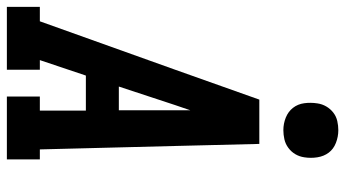

<svg xmlns="http://www.w3.org/2000/svg" viewBox="-262 -762 1005 559"><g transform="rotate(90 240.5 -482.5)"><path d="M-19 0V-96H23L164 -490L251 -735H380L386 -490L396 -96H425V0H242V-96H283V-230H181L136 -96H164V0ZM213 -326H282V-490Q282 -501 282 -512Q282 -523 282 -534Q278 -523 274.5 -512Q271 -501 267 -490ZM340 -805Q321 -805 303.5 -812Q286 -819 275 -833Q264 -847 261.5 -866Q259 -885 262 -904Q264 -918 271 -930Q278 -942 289 -950.5Q300 -959 313.5 -962Q327 -965 340 -965Q359 -965 377 -958Q395 -951 405.5 -937Q416 -923 419 -904Q422 -885 419 -866Q417 -852 410 -840Q403 -828 391.5 -819.5Q380 -811 366.5 -808Q353 -805 340 -805Z"/></g></svg>

Font: Iosevka Slab Oblique
Style: Bold
Weight: 700
Italic angle: -9°
Monospace: yes
Designer: Belleve Invis
Foundry: Belleve Invis
Version: Version 11.1.1; ttfautohint (v1.8.3)